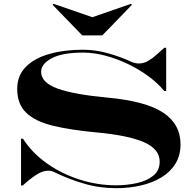

<svg xmlns="http://www.w3.org/2000/svg" viewBox="-20 -970 994 1004"><path d="M463 -880 665 -950 670 -945 515 -785H410L255 -945L260 -950ZM839 -720H849V-494H839Q805.5 -535 756.2 -571.2Q707 -607.5 649 -635.2Q591 -663 530.8 -679Q470.5 -695 414.5 -695Q305 -695 250 -665.2Q195 -635.5 195 -595Q195 -538 280.8 -507Q366.5 -476 538 -460Q742 -441.5 833 -381.2Q924 -321 924 -215Q924 -157 897.2 -113.8Q870.5 -70.5 823.8 -42.2Q777 -14 716.2 0Q655.5 14 587.5 14Q499.5 14 419 -9.8Q338.5 -33.5 267 -68.5Q261.5 -71.5 252.8 -74.5Q244 -77.5 233 -77.5Q201 -77.5 165.5 -53.2Q130 -29 99 0H90V-245H100Q147.5 -170.5 225 -115.8Q302.5 -61 396.5 -31Q490.5 -1 587.5 -1Q643 -1 695.2 -12.5Q747.5 -24 781.2 -51Q815 -78 815 -125Q815 -190.5 732.5 -226.5Q650 -262.5 485 -277.5Q349.5 -290 257 -312.5Q164.5 -335 117.2 -380.2Q70 -425.5 70 -505Q70 -575 115.2 -620.5Q160.5 -666 238.5 -688Q316.5 -710 414.5 -710Q479.5 -710 547.2 -690.8Q615 -671.5 665 -647.5Q674 -643 685.5 -640.5Q697 -638 705.5 -638Q732 -638 755.5 -652Q779 -666 800 -685.2Q821 -704.5 839 -720Z"/></svg>

Font: Engraving CC
Style: Bold
Weight: 700
Designer: indestructible type*
Foundry: Cowboy Collective
Version: Version 1.000